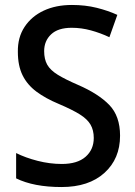

<svg xmlns="http://www.w3.org/2000/svg" viewBox="-20 -744 545 774"><path d="M464 -197Q464 -104 401 -47Q338 10 228 10Q116 10 45 -25V-127Q83 -108 132 -95.5Q181 -83 229 -83Q292 -83 325 -112Q358 -141 358 -188Q358 -219 345 -241.5Q332 -264 301.5 -283Q271 -302 217 -325Q164 -347 127 -374.5Q90 -402 71 -440.5Q52 -479 52 -535Q51 -593 79 -635.5Q107 -678 156 -701Q205 -724 270 -724Q324 -724 370 -712.5Q416 -701 453 -684L421 -594Q385 -611 346.5 -621.5Q308 -632 269 -632Q214 -632 186 -605.5Q158 -579 158 -538Q158 -505 170.5 -483Q183 -461 213 -442.5Q243 -424 294 -402Q377 -366 420.5 -321Q464 -276 464 -197Z"/></svg>

Font: Noto Sans Lao UI SemCond Med
Style: Regular
Weight: 500
Width: 4
Designer: Monotype Design Team
Foundry: Monotype Imaging Inc.
Version: Version 2.000; ttfautohint (v1.8.4.7-5d5b)